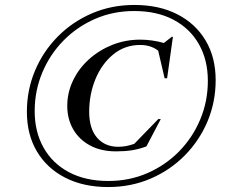

<svg xmlns="http://www.w3.org/2000/svg" viewBox="-20 -745 918 775"><path d="M522.5 -725Q622.5 -725 696 -687.2Q769.5 -649.5 810 -581.5Q850.5 -513.5 850.5 -421.5Q850.5 -333.5 817.8 -255.5Q785 -177.5 726 -117.8Q667 -58 588 -24Q509 10 416.5 10Q317 10 243.2 -27.8Q169.5 -65.5 129 -133.8Q88.5 -202 88.5 -293.5Q88.5 -381.5 121.2 -459.5Q154 -537.5 213 -597.2Q272 -657 351 -691Q430 -725 522.5 -725ZM417.5 -14.5Q502 -14.5 575 -46.2Q648 -78 702.8 -133.8Q757.5 -189.5 788.2 -262.8Q819 -336 819 -418.5Q819 -502.5 783.2 -566Q747.5 -629.5 680.8 -665Q614 -700.5 521.5 -700.5Q437 -700.5 364 -668.8Q291 -637 236.2 -581.2Q181.5 -525.5 150.8 -452.2Q120 -379 120 -296.5Q120 -213 155.8 -149.2Q191.5 -85.5 258.2 -50Q325 -14.5 417.5 -14.5ZM457.5 -152.5Q489 -152.5 522 -164.5L619 -264.5H629L571 -154Q541 -143 512.8 -138.5Q484.5 -134 448.5 -134Q387.5 -134 343.2 -158Q299 -182 275.2 -223.5Q251.5 -265 251.5 -317.5Q251.5 -371.5 274.8 -420Q298 -468.5 339 -505.5Q380 -542.5 433 -563.8Q486 -585 546 -585Q569.5 -585 594.2 -581.5Q619 -578 641.5 -571.5L673.5 -596.5H678L654.5 -429H644.5L618.5 -540.5Q588.5 -563.5 546 -563.5Q483.5 -563.5 437 -525.2Q390.5 -487 365.2 -425.5Q340 -364 340 -294Q340 -226 371.8 -189.2Q403.5 -152.5 457.5 -152.5Z"/></svg>

Font: Newsreader Display
Style: Italic
Weight: 400
Italic angle: -17°
Designer: Hugues Gentile
Foundry: Production Type
Version: Version 1.001